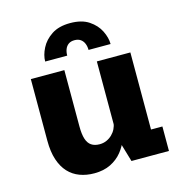

<svg xmlns="http://www.w3.org/2000/svg" viewBox="-107 -805 863 913"><g transform="rotate(-15 325.0 -349.0)"><path d="M246.5 11Q208 11 175.5 -1Q143 -13 119.5 -38.2Q96 -63.5 83 -102.8Q70 -142 70 -197V-500H235V-222.5Q235 -184.5 242.5 -161Q250 -137.5 266 -126.8Q282 -116 306.5 -116Q325 -116 340.8 -123Q356.5 -130 368.5 -141.8Q380.5 -153.5 387.5 -168Q394.5 -182.5 396.5 -198L429 -180Q429 -146.5 418 -113Q407 -79.5 384.2 -51.2Q361.5 -23 327.2 -6Q293 11 246.5 11ZM431.5 0 395 -123.5V-500H560V-88L536 -120.5H616V0ZM319 -709Q375.5 -709 410.8 -685.5Q446 -662 462.8 -628Q479.5 -594 479.5 -563H371Q371 -580.5 365.2 -594.5Q359.5 -608.5 347.8 -616.8Q336 -625 318 -625Q300 -625 288.5 -616.8Q277 -608.5 271.5 -594.5Q266 -580.5 266 -563H157.5Q157.5 -594 174.8 -628Q192 -662 227.5 -685.5Q263 -709 319 -709Z"/></g></svg>

Font: Trispace Thin
Style: Bold
Weight: 700
Version: Version 1.210